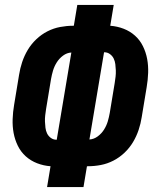

<svg xmlns="http://www.w3.org/2000/svg" viewBox="-20 -755 640 775"><path d="M170 0 184 -84Q156 -86 130 -96Q104 -106 84 -124Q64 -142 52 -166.5Q40 -191 35 -218Q30 -245 31 -274Q32 -303 37 -332L57 -453Q61 -479 69.5 -504.5Q78 -530 92 -553.5Q106 -577 126.5 -596.5Q147 -616 171.5 -628.5Q196 -641 222.5 -646Q249 -651 274 -651H278L292 -735H439L425 -651Q453 -649 479 -639Q505 -629 525 -611Q545 -593 557 -568.5Q569 -544 574 -517Q579 -490 578 -461Q577 -432 572 -403L552 -282Q548 -256 539.5 -230.5Q531 -205 517 -181.5Q503 -158 482.5 -138.5Q462 -119 437.5 -106.5Q413 -94 387 -89Q361 -84 335 -84H331L317 0ZM341 -192Q359 -193 374.5 -204.5Q390 -216 400 -232Q410 -248 415 -265Q420 -282 423 -299L443 -420Q445 -433 446.5 -445.5Q448 -458 447.5 -471Q447 -484 445.5 -496Q444 -508 439 -518.5Q434 -529 424 -536.5Q414 -544 401 -544H400ZM208 -191H209L268 -543Q250 -542 234.5 -530.5Q219 -519 209 -503Q199 -487 194 -470Q189 -453 186 -436L166 -315Q164 -302 162.5 -289.5Q161 -277 161.5 -264Q162 -251 163.5 -239Q165 -227 170 -216.5Q175 -206 185 -198.5Q195 -191 208 -191Z"/></svg>

Font: Iosevka Curly Heavy Extended
Style: Italic
Weight: 900
Width: 7
Italic angle: -9°
Monospace: yes
Designer: Belleve Invis
Foundry: Belleve Invis
Version: Version 11.1.0; ttfautohint (v1.8.3)